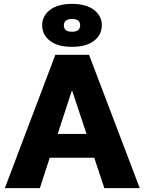

<svg xmlns="http://www.w3.org/2000/svg" viewBox="-20 -972 747 992"><path d="M5 0ZM467 -157H237L186 0H5L266 -689H440L702 0H519ZM427 -280 352 -506 278 -280ZM198 -841Q198 -890 238.5 -921Q279 -952 352 -952Q425 -952 465.5 -921Q506 -890 506 -841Q506 -792 465.5 -761Q425 -730 352 -730Q279 -730 238.5 -761Q198 -792 198 -841ZM394 -841Q394 -874 352 -874Q332 -874 321 -865.5Q310 -857 310 -841Q310 -808 352 -808Q394 -808 394 -841Z"/></svg>

Font: Martel Sans Black
Style: Regular
Weight: 900
Designer: Dan Reynolds and Mathieu Réguer
Foundry: Dan Reynolds and Mathieu Réguer
Version: Version 1.002; ttfautohint (v1.1) -l 5 -r 5 -G 72 -x 0 -D la